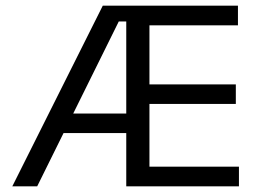

<svg xmlns="http://www.w3.org/2000/svg" viewBox="-20 -659 914 679"><path d="M23.5 0 343.5 -639H440.5V-583H400L111.5 0ZM173 -188.5V-257.5H455.5V-188.5ZM451 0V-69.5H825V0ZM426.5 0V-639H508.5V0ZM473.5 -291.5V-360.5H814V-291.5ZM450.5 -569.5V-639H821.5V-569.5Z"/></svg>

Font: Anek Odia Medium
Style: Regular
Weight: 400
Version: Version 1.003